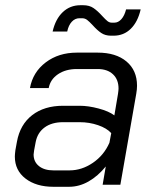

<svg xmlns="http://www.w3.org/2000/svg" viewBox="-20 -709 596 737"><path d="M37 -108Q37 -116 39 -132L45 -165Q57 -231 103.5 -267Q150 -303 222 -303H286Q319 -303 358.5 -292.5Q398 -282 419 -266L433 -349Q435 -363 435 -369Q435 -404 413.5 -424Q392 -444 355 -444H275Q232 -444 202.5 -424Q173 -404 167 -371H95Q106 -432 155.5 -469.5Q205 -507 275 -507H355Q425 -507 465.5 -473Q506 -439 506 -380Q506 -366 503 -349L442 0H374L386 -70Q356 -33 320 -12.5Q284 8 245 8H185Q119 8 78 -23.5Q37 -55 37 -108ZM247 -55Q294 -55 336.5 -84Q379 -113 400 -161L407 -198Q390 -217 356.5 -228.5Q323 -240 286 -240H222Q179 -240 151.5 -220Q124 -200 117 -164L111 -132Q109 -120 109 -116Q109 -88 129.5 -71.5Q150 -55 185 -55ZM336 -612Q323 -626 314.5 -632.5Q306 -639 295 -639H285Q268 -639 255.5 -625.5Q243 -612 238 -588H182Q193 -636 221 -662.5Q249 -689 289 -689H299Q323 -689 339 -678Q355 -667 373 -647Q385 -634 392.5 -628Q400 -622 409 -622H419Q434 -622 446 -635.5Q458 -649 464 -673H520Q509 -625 482 -598.5Q455 -572 416 -572H406Q384 -572 368.5 -582.5Q353 -593 336 -612Z"/></svg>

Font: Bai Jamjuree
Style: Italic
Weight: 400
Italic angle: -10°
Version: Version 1.000; ttfautohint (v1.6)